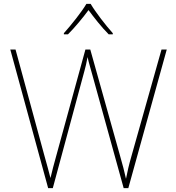

<svg xmlns="http://www.w3.org/2000/svg" viewBox="-20 -969 909 989"><path d="M447 -949H425C401 -908 346 -839 309 -798V-792H330C367 -829 408 -879 436 -917C464 -879 503 -829 540 -792H561V-798C524 -839 471 -908 447 -949ZM839 -714H812L658 -168C643 -116 637 -88 629 -48C620 -88 613 -116 598 -168L445 -714H420L271 -171C257 -121 249 -90 240 -52C231 -90 221 -121 208 -170L60 -714H33L228 0H252L415 -604C421 -627 425 -641 431 -675C439 -639 446 -620 456 -582L617 0H641Z"/></svg>

Font: Noto Sans Devanagari UI Thin
Style: Regular
Weight: 100
Designer: Jelle Bosma - Monotype Design Team
Foundry: Monotype Imaging Inc.
Version: Version 2.004